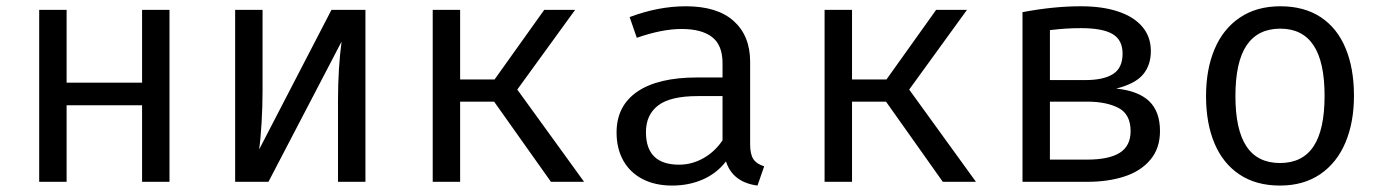

<svg xmlns="http://www.w3.org/2000/svg" viewBox="-20 -571 4348 603"><path d="M512.3 0H426.2V-240.5H189.2V0H103.1V-540H189.2V-311.3H426.2V-540H512.3Z M1127.7 -540V0H1041.5V-252.8Q1041.5 -356.4 1052.8 -440.5L823.1 0H718.5V-540H804.6V-287.7Q804.6 -236.4 801.5 -185.1Q798.5 -133.8 793.8 -101.5L1021 -540Z M1425.1 0H1339V-540H1425.1V-321.5H1533.3L1689.2 -540H1786.2L1604.6 -289.7L1814.4 0H1710.3L1531.8 -251.8H1425.1Z M2335.9 -117.9Q2335.9 -86.2 2346.2 -71Q2356.4 -55.9 2380 -48.7L2359 11.8Q2281 1.5 2260 -64.1Q2231.3 -26.7 2187.4 -7.4Q2143.6 11.8 2090.8 11.8Q2037.4 11.8 1997.9 -8.7Q1958.5 -29.2 1937.4 -66.9Q1916.4 -104.6 1916.4 -154.9Q1916.4 -238.5 1981.5 -283.1Q2046.7 -327.7 2169.7 -327.7H2249.2V-372.8Q2249.2 -429.2 2216.4 -454.6Q2183.6 -480 2120.5 -480Q2059.5 -480 1980 -452.3L1957.4 -517.4Q2047.7 -551.3 2133.8 -551.3Q2232.8 -551.3 2284.4 -504.9Q2335.9 -458.5 2335.9 -376.9ZM2249.2 -130.3V-269.2H2171.3Q2085.6 -269.2 2047.2 -240Q2008.7 -210.8 2008.7 -155.9Q2008.7 -53.8 2112.8 -53.8Q2152.8 -53.8 2189 -74.1Q2225.1 -94.4 2249.2 -130.3Z M2655.9 0H2569.7V-540H2655.9V-321.5H2764.1L2920 -540H3016.9L2835.4 -289.7L3045.1 0H2941L2762.6 -251.8H2655.9Z M3623.1 -159.5Q3623.1 -105.1 3592.8 -69.2Q3562.6 -33.3 3511.3 -16.7Q3460 0 3395.4 0H3191.3V-532.8Q3288.2 -551.3 3374.9 -551.3Q3442.1 -551.3 3491.5 -534.9Q3541 -518.5 3567.7 -486.9Q3594.4 -455.4 3594.4 -410.8Q3594.4 -366.2 3569.7 -336.9Q3545.1 -307.7 3485.6 -292.8Q3555.4 -285.6 3589.2 -253.1Q3623.1 -220.5 3623.1 -159.5ZM3277.4 -476.4V-319.5H3388.7Q3445.6 -319.5 3475.6 -338.5Q3505.6 -357.4 3505.6 -402.6Q3505.6 -445.6 3474.1 -464.1Q3442.6 -482.6 3375.9 -482.6Q3346.7 -482.6 3325.1 -481Q3303.6 -479.5 3277.4 -476.4ZM3393.3 -69.7Q3463.1 -69.7 3496.9 -91.3Q3530.8 -112.8 3530.8 -159Q3530.8 -212.3 3492.6 -232.1Q3454.4 -251.8 3394.4 -251.8H3277.4V-69.7Z M4232.3 -270.3Q4232.3 -186.7 4205.4 -123.1Q4178.5 -59.5 4126.2 -23.8Q4073.8 11.8 4000 11.8Q3925.1 11.8 3873.1 -22.8Q3821 -57.4 3794.4 -120.5Q3767.7 -183.6 3767.7 -269.2Q3767.7 -353.3 3794.6 -416.9Q3821.5 -480.5 3874.1 -515.9Q3926.7 -551.3 4001 -551.3Q4075.9 -551.3 4127.7 -517.2Q4179.5 -483.1 4205.9 -419.7Q4232.3 -356.4 4232.3 -270.3ZM3860 -269.2Q3860 -163.1 3894.9 -111Q3929.7 -59 4000 -59Q4070.3 -59 4105.1 -111Q4140 -163.1 4140 -270.3Q4140 -376.9 4105.1 -429Q4070.3 -481 4001 -481Q3930.8 -481 3895.4 -429Q3860 -376.9 3860 -269.2Z"/></svg>

Font: Fira Code Fixed
Style: Regular
Weight: 400
Monospace: yes
Designer: Carrois Corporate, Edenspiekermann AG, Nikita Prokopov
Foundry: Carrois Corporate, Edenspiekermann AG, Nikita Prokopov
Version: Version 5.002